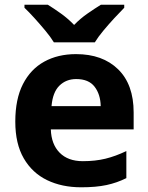

<svg xmlns="http://www.w3.org/2000/svg" viewBox="-20 -786 631 816"><path d="M303 -556Q416 -556 482 -491.5Q548 -427 548 -308V-236H196Q198 -173 233.5 -137Q269 -101 332 -101Q385 -101 428 -111.5Q471 -122 517 -144V-29Q477 -9 432.5 0.5Q388 10 325 10Q243 10 180 -20.5Q117 -51 81 -113Q45 -175 45 -269Q45 -365 77.5 -428.5Q110 -492 168 -524Q226 -556 303 -556ZM304 -450Q261 -450 232.5 -422Q204 -394 199 -335H408Q407 -385 382 -417.5Q357 -450 304 -450ZM209 -606Q195 -629 172.5 -656Q150 -683 126.5 -709Q103 -735 84 -753V-766H183Q209 -750 239 -728.5Q269 -707 295 -680Q321 -707 352 -728.5Q383 -750 409 -766H508V-753Q490 -735 466 -709Q442 -683 419.5 -656Q397 -629 383 -606Z"/></svg>

Font: Noto Sans Tai Tham
Style: Bold
Weight: 700
Designer: Monotype Design Team 2013. Revised by David WIlliams 2020
Foundry: Monotype Imaging Inc.
Version: Version 2.002; ttfautohint (v1.8.4.7-5d5b)